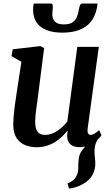

<svg xmlns="http://www.w3.org/2000/svg" viewBox="-20 -829 637 1094"><path d="M373.5 245.5 364.5 216Q386.5 207 399.2 195.5Q412 184 418.5 167.5Q426 150.5 425.8 128.5Q425.5 106.5 428 83Q430 50 446.8 29.2Q463.5 8.5 476.5 -8.5L547.5 -49Q531 -29.5 524.5 -8.5Q518 12.5 518.5 37.5Q518.5 51 520.8 68.8Q523 86.5 523 103Q523 134.5 510.5 160.8Q498 187 472 207Q452 222 428 231.8Q404 241.5 373.5 245.5ZM187.5 10Q154.5 10 124.5 -1.8Q94.5 -13.5 75.2 -41.5Q56 -69.5 55.5 -118Q55.5 -135.5 57 -156.5Q58.5 -177.5 61.2 -200.5Q64 -223.5 67.2 -247.2Q70.5 -271 74 -293.5L102 -477L45.5 -509L52.5 -548L209.5 -566.5L231.5 -555L197.5 -289.5Q195 -268 192 -246.8Q189 -225.5 186.2 -205.8Q183.5 -186 182 -168.5Q180.5 -151 180.5 -137Q180.5 -107.5 187.2 -90.8Q194 -74 207 -67.2Q220 -60.5 239 -60.5Q262.5 -60.5 285.5 -71.5Q308.5 -82.5 328.5 -99.8Q348.5 -117 363.5 -136L420.5 -562H543L479.5 -97Q477 -78 482 -69.2Q487 -60.5 496.5 -60.5Q506 -60.5 516.2 -66.2Q526.5 -72 545 -87.5L558 -58.5Q553.5 -50.5 536.8 -34.2Q520 -18 493.5 -4.2Q467 9.5 433.5 9.5Q399 9.5 381.5 -6.2Q364 -22 363 -48.5Q363 -51 363 -54.8Q363 -58.5 363.2 -63.2Q363.5 -68 364 -73Q364.5 -78 365 -82.5L363.5 -83.5Q350 -66.5 332.5 -49.8Q315 -33 293.2 -19.5Q271.5 -6 245.2 2Q219 10 187.5 10ZM269 -809Q277 -809 279 -803.2Q281 -797.5 281 -789Q281 -779.5 279.5 -768.5Q278 -757.5 278 -748Q278 -721.5 293.2 -705.8Q308.5 -690 343 -690Q377.5 -690 394.8 -702.5Q412 -715 419.2 -735Q426.5 -755 429.5 -776Q431.5 -788.5 435.8 -798.8Q440 -809 450 -809H535Q535 -805.5 535 -802Q535 -798.5 534 -794Q520.5 -714.5 470 -678.8Q419.5 -643 334 -643Q284.5 -643 247.2 -656.8Q210 -670.5 189.2 -699.8Q168.5 -729 168.5 -774.5Q168.5 -783 169.5 -791.8Q170.5 -800.5 172.5 -809Z"/></svg>

Font: Merriweather 20pt SemiBold
Style: Italic
Weight: 600
Italic angle: -7.8°
Version: Version 2.101